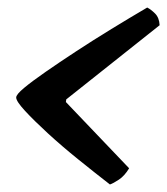

<svg xmlns="http://www.w3.org/2000/svg" viewBox="-20 -533 444 510"><path d="M272 -43Q232 -74 188 -109.5Q144 -145 107 -179Q70 -213 46.5 -238.5Q23 -264 23 -274Q23 -282 44 -299.5Q65 -317 101 -342Q137 -367 182 -396.5Q227 -426 276 -456Q325 -486 371 -513Q381 -508 392 -497Q403 -486 404 -466L156 -269L155 -262L323 -86Q311 -66 296 -56Q281 -46 272 -43Z"/></svg>

Font: Texturina Medium 12pt
Style: Bold Italic
Weight: 700
Italic angle: -11°
Version: Version 1.002